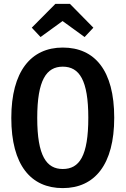

<svg xmlns="http://www.w3.org/2000/svg" viewBox="-20 -950 644 985"><path d="M188 -760 301 -842 414 -760 459 -808 339 -930H264L143 -808ZM302 -706C139 -706 38 -584 38 -345C38 -102 139 15 302 15C466 15 566 -106 566 -346C566 -589 466 -706 302 -706ZM302 -608C387 -608 433 -539 433 -346C433 -149 387 -83 302 -83C219 -83 171 -149 171 -345C171 -539 218 -608 302 -608Z"/></svg>

Font: Fira Sans Condensed Medium
Style: Regular
Weight: 500
Width: 3
Designer: Carrois Corporate & Edenspiekermann AG
Foundry: Carrois Corporate GbR & Edenspiekermann AG
Version: Version 4.202;PS 004.202;hotconv 1.0.88;makeotf.lib2.5.64775